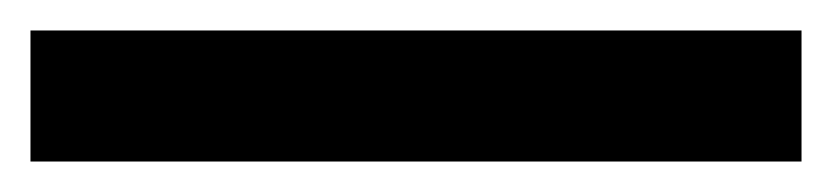

<svg xmlns="http://www.w3.org/2000/svg" viewBox="-23 -866 546 126"><path d="M503 -760V-846H-3V-760Z"/></svg>

Font: Noto Sans Ol Chiki SemiBold
Style: Regular
Weight: 600
Designer: Monotype Design Team, Lewis McGuffie
Foundry: Monotype Imaging Inc.
Version: Version 2.003